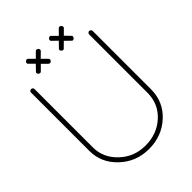

<svg xmlns="http://www.w3.org/2000/svg" viewBox="-255 -1027 1170 1170"><g transform="rotate(-45 330.5 -442.0)"><path d="M64.9 -233.9C64.9 -166 90.8 -107.4 143.1 -58.1C195.3 -9.3 257.3 15.1 330.1 15.1C403.8 15.1 466.8 -8.3 518.6 -55.7C570.3 -103 596.2 -162.6 596.2 -233.9V-736.8C596.2 -745.1 588.9 -752 580.6 -752C572.3 -752 565.9 -744.6 565.9 -736.8V-233.9C565.9 -170.9 543 -118.7 497.6 -77.1C452.1 -35.6 396 -15.1 330.1 -15.1C265.1 -15.1 210 -36.6 164.1 -80.1C118.2 -123.5 95.2 -174.8 95.2 -233.9V-736.8C95.7 -756.8 64.5 -755.9 64.9 -736.8ZM172.4 -797.4C172.9 -786.6 189.9 -774.4 199.2 -787.1L231 -818.8L263.2 -787.1C270.5 -779.8 277.3 -779.8 284.7 -787.1C291.5 -794.4 291.5 -801.8 285.2 -808.1L252 -840.8L284.2 -872.1C291.5 -879.4 292 -886.2 284.7 -893.6C280.8 -897 276.9 -898.9 273.4 -898.9C270 -898.9 266.6 -897.5 263.2 -894L231 -861.8L199.2 -894C195.8 -897.5 192.4 -898.9 189 -898.9C176.8 -897.9 165.5 -880.9 178.2 -872.1L210 -840.8L178.2 -808.1C174.3 -804.7 172.4 -800.8 172.4 -797.4ZM376 -808.1C358.9 -797.4 386.2 -770 397 -787.1L429.2 -818.8L461.9 -787.1C472.7 -770 498.5 -797.4 482.9 -808.1L451.2 -840.8L482.9 -872.1C498.5 -884.3 473.1 -909.7 460.9 -894L429.2 -861.8L397 -894C393.6 -897.5 390.6 -898.9 387.2 -898.9C375.5 -897.9 364.3 -880.9 376 -872.1L408.2 -840.8Z"/></g></svg>

Font: Nemoy
Style: Light
Weight: 300
Designer: BSozoo
Foundry: BSozoo
Version: Version 001.000